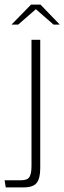

<svg xmlns="http://www.w3.org/2000/svg" viewBox="-67 -643 280 835"><path d="M-42 172 -47 141H24Q53 141 61.5 126Q70 111 70 79V-470H108V88Q108 133 92.5 152.5Q77 172 35 172ZM-17 -536 68 -623H109L193 -536H166L89 -603L12 -536Z"/></svg>

Font: Smooch Sans Thin Light
Style: Regular
Weight: 300
Version: Version 1.010